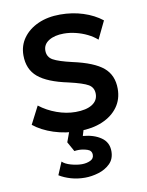

<svg xmlns="http://www.w3.org/2000/svg" viewBox="-84 -575 661 861"><g transform="rotate(-10 247.0 -145.0)"><path d="M243.5 14.5Q182 14.5 128.5 -3Q75 -20.5 38.5 -50L80 -130.5Q114.5 -103.5 157.8 -88Q201 -72.5 243 -72.5Q291.5 -72.5 318.5 -89.5Q345.5 -106.5 345.5 -137Q345.5 -166 322.2 -179.8Q299 -193.5 234 -208.5Q140.5 -228 98.2 -263.8Q56 -299.5 56 -363Q56 -407.5 80.8 -441.8Q105.5 -476 149 -495.5Q192.5 -515 249.5 -515Q305 -515 354 -499.2Q403 -483.5 439 -455L400 -374Q381.5 -390.5 357 -402.5Q332.5 -414.5 305.2 -421.2Q278 -428 251 -428Q209 -428 182.8 -411.8Q156.5 -395.5 156.5 -367Q156.5 -337.5 181.5 -323.5Q206.5 -309.5 267.5 -295.5Q363.5 -274.5 405 -239.5Q446.5 -204.5 446.5 -142.5Q446.5 -95 421 -59.8Q395.5 -24.5 349.8 -5Q304 14.5 243.5 14.5ZM233.5 225Q199 225 169.2 216.2Q139.5 207.5 117 193.5L141.5 135.5Q154 148 180.5 155.5Q207 163 230 163Q251 163 268 155.2Q285 147.5 285 130Q285 110 264.8 103.8Q244.5 97.5 227 97.5Q217 97.5 206.5 99L182 55L209.5 -20H273.5L255.5 39Q306.5 43.5 338.2 65.8Q370 88 370 128.5Q370 163.5 348.2 184.8Q326.5 206 295 215.5Q263.5 225 233.5 225Z"/></g></svg>

Font: Geologica EX
Style: Regular
Weight: 400
Designer: Sindre Bremnes, Frode Helland
Foundry: Monokrom Skriftforlag AS
Version: Version 1.010;gftools[0.9.28]